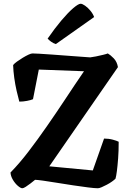

<svg xmlns="http://www.w3.org/2000/svg" viewBox="-20 -1004 690 1024"><path d="M99 0Q90 0 75 -13Q60 -26 48.5 -45.5Q37 -65 36 -84Q84 -133 132.5 -196.5Q181 -260 230 -330.5Q279 -401 324 -469Q353 -513 379.5 -552.5Q406 -592 428 -624L187 -633L156 -475Q145 -470 124 -466Q103 -462 83 -462Q76 -487 68.5 -520Q61 -553 56 -589Q51 -625 50 -657Q56 -665 70.5 -675.5Q85 -686 101.5 -696Q118 -706 132 -712.5Q146 -719 153 -719Q161 -719 189.5 -717.5Q218 -716 257.5 -713Q297 -710 338 -707Q379 -704 412.5 -701.5Q446 -699 461 -698Q472 -699 491.5 -703Q511 -707 529.5 -711.5Q548 -716 555 -719Q569 -711 586.5 -693Q604 -675 609 -646L243 -117L475 -95L535 -265Q560 -265 582 -259Q604 -253 613 -248Q613 -198 610 -159Q607 -120 603.5 -92.5Q600 -65 596 -51Q589 -44 577 -35.5Q565 -27 550 -19Q535 -11 522 -5.5Q509 0 502 0Q485 0 449.5 -4.5Q414 -9 370.5 -15.5Q327 -22 284.5 -29Q242 -36 210 -40.5Q178 -45 167 -45Q156 -36 142.5 -25.5Q129 -15 117 -7.5Q105 0 99 0ZM278 -769Q264 -773 252 -782Q240 -791 234 -798Q272 -853 307.5 -895Q343 -937 370.5 -960.5Q398 -984 410 -984Q419 -984 434 -973.5Q449 -963 462.5 -946.5Q476 -930 482 -913Z"/></svg>

Font: Texturina 12pt
Style: Bold
Weight: 700
Designer: Guillermo Torres Carreño
Foundry: Omnibus-Type
Version: Version 1.002